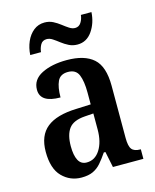

<svg xmlns="http://www.w3.org/2000/svg" viewBox="-114 -826 739 913"><g transform="rotate(-15 255.5 -369.0)"><path d="M174 10Q118 10 79 -29.5Q40 -69 40 -152Q40 -232 88 -270.5Q136 -309 234 -312L305 -315V-373Q305 -429 292 -460.5Q279 -492 240 -492Q202 -492 188.5 -463Q175 -434 175 -384Q76 -384 76 -448Q76 -498 125.5 -523Q175 -548 249 -548Q336 -548 380 -509Q424 -470 424 -375V-118Q424 -77 436 -62Q448 -47 477 -47H480V0H330L314 -78H306Q287 -50 270 -30.5Q253 -11 230.5 -0.5Q208 10 174 10ZM216 -53Q257 -53 281.5 -91.5Q306 -130 306 -191V-270L263 -267Q206 -263 184 -233Q162 -203 162 -147Q162 -102 175 -77.5Q188 -53 216 -53ZM319 -606Q296 -606 277 -615.5Q258 -625 242 -637.5Q226 -650 211.5 -659.5Q197 -669 183 -669Q162 -669 152.5 -652.5Q143 -636 141 -616H88Q90 -651 103 -681Q116 -711 139 -729.5Q162 -748 193 -748Q216 -748 234.5 -738.5Q253 -729 269 -716.5Q285 -704 299.5 -694.5Q314 -685 328 -685Q347 -685 357.5 -701.5Q368 -718 370 -738H422Q419 -685 391.5 -645.5Q364 -606 319 -606Z"/></g></svg>

Font: Noto Serif Hebrew Condensed SemiBold
Style: Regular
Weight: 600
Width: 3
Designer: Monotype Design Team
Foundry: Monotype Imaging Inc.
Version: Version 2.004; ttfautohint (v1.8.4.7-5d5b)